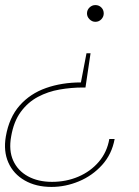

<svg xmlns="http://www.w3.org/2000/svg" viewBox="-21 -558 549 757"><path d="M336 -348 316 -213H306Q260 -213 214 -205Q168 -197 128.5 -176Q89 -155 61 -117Q33 -79 23 -20Q13 35 31 75Q49 115 89 137Q129 159 184 159Q240 159 288 138.5Q336 118 368.5 80Q401 42 410 -10H431Q420 50 381.5 92.5Q343 135 290 157Q237 179 182 179Q121 179 76.5 153.5Q32 128 12 83Q-8 38 2 -20Q15 -95 56.5 -142Q98 -189 160.5 -211Q223 -233 298 -233L320 -348ZM355 -538Q369 -538 378.5 -528.5Q388 -519 388 -505Q388 -492 378.5 -482Q369 -472 355 -472Q342 -472 332 -482Q322 -492 322 -505Q322 -519 332 -528.5Q342 -538 355 -538Z"/></svg>

Font: DM Sans 9pt Thin
Style: Italic
Weight: 250
Italic angle: -10°
Version: Version 4.004;gftools[0.9.30]